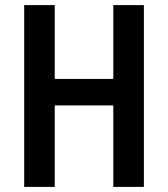

<svg xmlns="http://www.w3.org/2000/svg" viewBox="-20 -734 660 754"><path d="M545 0V-714H425V-424H195V-714H75V0H195V-320H425V0Z"/></svg>

Font: Noto Sans Thai Cond SemBd
Style: Regular
Weight: 600
Width: 3
Designer: Monotype Design Team
Foundry: Monotype Imaging Inc.
Version: Version 2.002